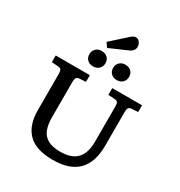

<svg xmlns="http://www.w3.org/2000/svg" viewBox="-255 -1305 1394 1491"><g transform="rotate(30 442.0 -560.0)"><path d="M441 14Q289 14 218.5 -57Q148 -128 148 -263V-589Q148 -614 141 -624.5Q134 -635 112 -636L56 -640V-700H362V-640L304 -636Q287 -635 279 -624.5Q271 -614 271 -585V-268Q271 -204 288.5 -160Q306 -116 347 -93Q388 -70 459 -70Q560 -70 607.5 -120.5Q655 -171 655 -273V-589Q655 -614 648 -624.5Q641 -635 619 -636L563 -640V-700H830V-640L771 -636Q755 -635 747 -624.5Q739 -614 739 -585V-285Q739 14 441 14ZM372 -950 345 -989 482 -1112Q495 -1124 505.5 -1129Q516 -1134 525 -1134Q547 -1134 560.5 -1115Q574 -1096 574 -1077Q574 -1037 528 -1018ZM561 -771Q530 -771 510 -790Q490 -809 490 -840Q490 -870 510 -889.5Q530 -909 561 -909Q594 -909 613.5 -890Q633 -871 633 -841Q633 -810 613 -790.5Q593 -771 561 -771ZM348 -771Q317 -771 297 -790Q277 -809 277 -840Q277 -870 297 -889.5Q317 -909 348 -909Q382 -909 401.5 -890Q421 -871 421 -841Q421 -810 400.5 -790.5Q380 -771 348 -771Z"/></g></svg>

Font: Literata 7pt Medium
Style: Regular
Weight: 500
Designer: Latin by Veronika Burian and Jose Scaglione. Greek by Irene Vlachou. Cyrillic by Vera Evstafieva.
Foundry: TypeTogether
Version: Version 3.002